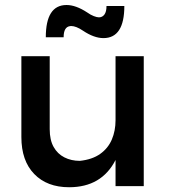

<svg xmlns="http://www.w3.org/2000/svg" viewBox="-20 -762 694 786"><path d="M263 4.5Q172.5 4.5 120 -49.8Q67.5 -104 67.5 -201V-532H183.5V-233Q183.5 -189 199.5 -160.5Q215.5 -132 243.5 -117.8Q271.5 -103.5 307 -103.5Q358 -109 390.2 -132Q422.5 -155 437.8 -190.8Q453 -226.5 453 -270V-532H568.5V0H453V-107Q396 4.5 263 4.5ZM403.5 -606Q365 -606 319.5 -636.5Q291.5 -655.5 271 -655.5L266.5 -655Q240.5 -651.5 240.5 -609.5H167.5Q167.5 -741.5 252.5 -741.5Q290.5 -741.5 337 -711Q351 -701 364 -696Q377 -691 385 -691Q399 -691 407.5 -702.5Q416 -714 416 -737.5H489Q489 -606 403.5 -606Z"/></svg>

Font: Argentum Novus Medium
Style: Regular
Weight: 500
Designer: Julieta Ulanovsky (font) & Cristiano Sobral (main changes)
Foundry: Julieta Ulanovsky (font) & Cristiano Sobral (main changes)
Version: Version 3.00;November 27, 2020;FontCreator 13.0.0.2655 64-bi